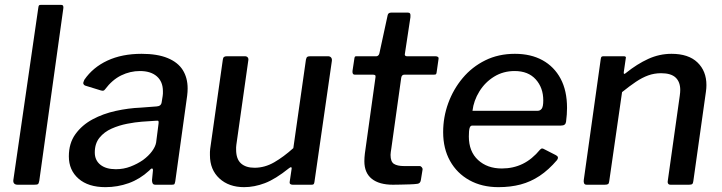

<svg xmlns="http://www.w3.org/2000/svg" viewBox="-20 -762 2980 792"><path d="M142 -16Q140 -5 136.5 -2.5Q133 0 121 0H53Q43 0 38.5 -5Q34 -10 35 -19L138 -730Q139 -738 141 -740Q143 -742 150 -742H232Q244 -742 241 -726Z M595 -58Q557 -23 511 -6.5Q465 10 415 10Q344 10 304 -25Q264 -60 264 -117Q264 -171 291 -208.5Q318 -246 361.5 -269.5Q405 -293 457.5 -304.5Q510 -316 560 -318L626 -323Q645 -324 647 -341L651 -366Q652 -371 652 -376Q652 -381 652 -386Q652 -425 627 -447Q602 -469 557 -469Q517 -469 480 -451Q443 -433 413 -393Q410 -389 406.5 -388Q403 -387 396 -389L331 -409Q326 -411 324 -416Q322 -421 328 -433Q363 -484 423 -512Q483 -540 564 -540Q629 -540 671.5 -522.5Q714 -505 734 -473Q754 -441 754 -397Q754 -390 753.5 -382.5Q753 -375 752 -367L703 -14Q701 -4 699 -2Q697 0 688 0H621Q613 0 610 -5Q607 -10 607 -19L611 -60Q610 -75 595 -58ZM634 -252Q635 -260 633.5 -262.5Q632 -265 624 -264L565 -260Q538 -258 504.5 -251.5Q471 -245 440.5 -231.5Q410 -218 390.5 -194Q371 -170 371 -133Q371 -101 394 -82.5Q417 -64 458 -64Q490 -64 518.5 -75Q547 -86 570 -102Q593 -119 607 -138Q621 -157 624 -174Z M987 10Q924 10 885 -26Q846 -62 846 -122Q846 -129 846 -135.5Q846 -142 847 -148L899 -515Q900 -524 904 -527Q908 -530 916 -530H990Q998 -530 1002 -525Q1006 -520 1004 -511L955 -165Q954 -160 954 -154.5Q954 -149 954 -145Q954 -106 974 -88Q994 -70 1030 -70Q1072 -70 1111 -92.5Q1150 -115 1190 -151L1242 -516Q1244 -525 1247.5 -527.5Q1251 -530 1261 -530H1333Q1341 -530 1345.5 -525Q1350 -520 1349 -511L1277 -11Q1276 -5 1274 -2.5Q1272 0 1265 0H1187Q1182 0 1178 -2.5Q1174 -5 1175 -12L1183 -66Q1184 -71 1181 -72Q1178 -73 1172 -68Q1116 -23 1072.5 -6.5Q1029 10 987 10Z M1601 0Q1544 0 1513.5 -24.5Q1483 -49 1483 -97Q1483 -104 1483.5 -112Q1484 -120 1485 -128L1529 -444Q1530 -450 1527 -452Q1524 -454 1518 -454H1443Q1433 -454 1434 -469L1442 -522Q1443 -528 1445 -529Q1447 -530 1453 -530H1533Q1537 -530 1540.5 -533.5Q1544 -537 1545 -542L1579 -699Q1581 -710 1594 -710H1663Q1669 -710 1671.5 -706Q1674 -702 1673 -691L1650 -539Q1649 -535 1651.5 -532.5Q1654 -530 1658 -530H1776Q1782 -530 1786 -527.5Q1790 -525 1789 -519L1781 -463Q1780 -457 1778 -455.5Q1776 -454 1768 -454H1648Q1637 -454 1635 -441L1594 -148Q1593 -141 1592 -135Q1591 -129 1591 -123Q1591 -95 1605 -86Q1619 -77 1647 -77H1711Q1716 -77 1720 -72Q1724 -67 1723 -62L1716 -19Q1714 -6 1703 -4Q1690 -2 1671 -1.5Q1652 -1 1633 -0.5Q1614 0 1601 0Z M2036 10Q1968 10 1916.5 -18.5Q1865 -47 1836.5 -98Q1808 -149 1808 -217Q1808 -279 1829 -336.5Q1850 -394 1888.5 -440Q1927 -486 1981.5 -513Q2036 -540 2104 -540Q2170 -540 2218 -513.5Q2266 -487 2292.5 -437.5Q2319 -388 2319 -317Q2319 -304 2318 -289.5Q2317 -275 2315 -260Q2314 -252 2309 -248Q2304 -244 2294 -244H1928Q1920 -244 1917 -233.5Q1914 -223 1914 -199Q1914 -137 1952 -102Q1990 -67 2050 -67Q2097 -67 2136 -86Q2175 -105 2208 -145Q2213 -150 2217 -149.5Q2221 -149 2226 -146L2273 -122Q2287 -115 2278 -102Q2243 -61 2206 -36.5Q2169 -12 2127.5 -1Q2086 10 2036 10ZM2198 -305Q2208 -305 2214.5 -313.5Q2221 -322 2221 -348Q2221 -400 2190 -434.5Q2159 -469 2103 -469Q2056 -469 2018.5 -446Q1981 -423 1957.5 -385Q1934 -347 1929 -305Z M2400 0Q2392 0 2389.5 -5.5Q2387 -11 2388 -19L2458 -518Q2459 -526 2461.5 -528Q2464 -530 2470 -530H2553Q2558 -530 2560.5 -528Q2563 -526 2561 -519L2553 -464Q2552 -452 2562 -461Q2608 -498 2654 -519Q2700 -540 2750 -540Q2820 -540 2857 -504.5Q2894 -469 2894 -411Q2894 -405 2893.5 -398Q2893 -391 2892 -384L2840 -15Q2839 -6 2835.5 -3Q2832 0 2822 0H2746Q2738 0 2735.5 -5.5Q2733 -11 2735 -19L2784 -367Q2785 -374 2785.5 -380Q2786 -386 2786 -391Q2786 -424 2767 -442Q2748 -460 2707 -460Q2679 -460 2654 -451Q2629 -442 2603 -424.5Q2577 -407 2546 -382L2493 -14Q2492 -5 2488 -2.5Q2484 0 2474 0H2400Z"/></svg>

Font: Libre Franklin Thin Medium
Style: Italic
Weight: 500
Italic angle: -8°
Version: Version 3.000